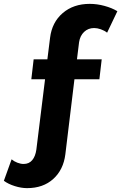

<svg xmlns="http://www.w3.org/2000/svg" viewBox="-135 -772 627 993"><path d="M274 -554 263 -465H391L379 -362H250L203 26Q193 106 140.5 153.5Q88 201 5 201Q-25 201 -58.5 190.5Q-92 180 -115 163L-75 52Q-62 63 -45 69.5Q-28 76 -13 76Q15 76 31.5 56.5Q48 37 53 2L98 -362H27L39 -465H110L124 -577Q134 -657 189.5 -704.5Q245 -752 329 -752Q367 -752 405.5 -741.5Q444 -731 472 -714L419 -603Q405 -614 386.5 -620.5Q368 -627 352 -627Q321 -627 300 -607Q279 -587 274 -554Z"/></svg>

Font: Argentum Sans SemiBold
Style: Regular
Weight: 600
Designer: Julieta Ulanovsky (Modified by Cristiano Sobral)
Foundry: Julieta Ulanovsky
Version: Version 5.001;November 22, 2018;FontCreator 11.5.0.2425 64-b